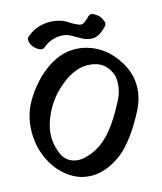

<svg xmlns="http://www.w3.org/2000/svg" viewBox="-145 -1089 1046 1237"><g transform="rotate(-15 378.5 -470.5)"><path d="M232.4 -835Q270.5 -868.2 322.3 -877Q375 -885.7 417 -862.3Q445.3 -846.7 472.7 -831.1Q500 -814.5 533.2 -810.5Q565.4 -807.6 591.8 -823.2Q618.2 -839.8 639.6 -862.3Q655.3 -877.9 646.5 -899.4Q637.7 -920.9 627 -933.6Q617.2 -944.3 594.7 -958Q572.3 -970.7 557.6 -956.1Q542 -939.5 522.5 -924.8Q502.9 -909.2 479.5 -919.9Q450.2 -931.6 424.8 -949.2Q399.4 -966.8 370.1 -974.6Q336.9 -984.4 302.7 -984.4Q278.3 -984.4 253.9 -979.5Q195.3 -967.8 150.4 -927.7Q137.7 -917 141.6 -898.4Q144.5 -879.9 157.2 -863.3Q172.9 -842.8 195.3 -832Q216.8 -821.3 232.4 -835ZM627.9 -490.2Q626 -432.6 595.7 -376Q566.4 -319.3 538.1 -275.4Q509.8 -230.5 474.6 -189.5Q439.5 -149.4 393.6 -120.1Q353.5 -94.7 298.8 -81.1Q244.1 -68.4 199.2 -91.8Q183.6 -100.6 171.9 -113.3Q159.2 -127 151.4 -142.6Q105.5 -243.2 134.8 -345.7Q165 -447.3 233.4 -525.4Q266.6 -561.5 306.6 -591.8Q346.7 -623 394.5 -639.6Q452.1 -660.2 513.7 -646.5Q575.2 -632.8 607.4 -577.1Q620.1 -555.7 625 -534.2Q628.9 -511.7 627.9 -490.2ZM623 -690.4Q561.5 -745.1 480.5 -764.6Q399.4 -783.2 321.3 -757.8Q261.7 -737.3 211.9 -698.2Q161.1 -659.2 122.1 -611.3Q86.9 -569.3 60.5 -522.5Q33.2 -474.6 20.5 -420.9Q9.8 -373 9.8 -325.2Q9.8 -279.3 19.5 -232.4Q41 -136.7 102.5 -61.5Q132.8 -26.4 172.9 0Q212.9 27.3 258.8 37.1Q286.1 43 313.5 43Q335.9 43 358.4 39.1Q408.2 30.3 453.1 5.9Q511.7 -24.4 555.7 -70.3Q599.6 -117.2 635.7 -171.9Q672.9 -228.5 705.1 -292Q737.3 -356.4 741.2 -425.8Q741.2 -434.6 741.2 -443.4Q741.2 -509.8 711.9 -570.3Q677.7 -639.6 623 -690.4Z"/></g></svg>

Font: TroubleSide
Style: Comic
Weight: 400
Designer: Koroletov
Version: 1_5